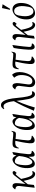

<svg xmlns="http://www.w3.org/2000/svg" viewBox="1603 -2343 752 3998"><g transform="rotate(-90 1979.0 -344.0)"><path d="M69 0 105 -314Q114 -396 38 -400V-413Q51 -431 68 -445.5Q85 -460 103 -460Q135 -460 149 -440.5Q163 -421 164.5 -390Q166 -359 162 -325L147 -188L254 -329Q300 -391 327.5 -424Q355 -457 386 -457Q407 -457 412 -442.5Q417 -428 415 -415L374 -369Q370 -379 366.5 -386Q363 -393 353 -393Q346 -393 336.5 -383.5Q327 -374 307.5 -350Q288 -326 252 -280L273 -190Q291 -120 308.5 -88.5Q326 -57 343 -48.5Q360 -40 373 -40Q382 -40 390 -43.5Q398 -47 404 -52L415 -37Q408 -19 393.5 -3.5Q379 12 356 12Q334 12 310.5 -1Q287 -14 267 -48Q247 -82 232 -143L212 -230L141 -140L127 -14L83 0Z M564 5Q544 5 527 -6Q510 -17 498 -41.5Q486 -66 480.5 -105.5Q475 -145 479 -201Q484 -260 500.5 -307.5Q517 -355 542.5 -389Q568 -423 598.5 -441.5Q629 -460 660 -460Q683 -460 705 -437.5Q727 -415 743 -378L757 -440L798 -459H812Q797 -376 786 -292Q775 -208 768 -134Q766 -101 772.5 -85Q779 -69 795 -64Q811 -59 835 -58V-44Q823 -28 803 -13Q783 2 760 2Q724 2 718 -33.5Q712 -69 715 -126Q685 -75 660.5 -46.5Q636 -18 613 -6.5Q590 5 564 5ZM603 -47Q614 -47 631.5 -57.5Q649 -68 668 -97Q687 -126 704 -181Q721 -236 730 -324Q717 -364 685 -387.5Q653 -411 619 -411Q609 -411 601 -409.5Q593 -408 584 -399Q567 -383 555.5 -340Q544 -297 539 -223Q534 -135 554 -91Q574 -47 603 -47Z M1058 2Q1028 2 1013.5 -14.5Q999 -31 996 -56.5Q993 -82 995 -109Q1002 -183 1016 -257.5Q1030 -332 1046 -400Q1032 -402 1020 -402.5Q1008 -403 1000 -403Q982 -403 962.5 -397.5Q943 -392 926.5 -376Q910 -360 899 -328L886 -332Q891 -385 902.5 -412.5Q914 -440 935 -449.5Q956 -459 988 -459Q1038 -459 1092.5 -451.5Q1147 -444 1201 -444Q1215 -444 1224.5 -453.5Q1234 -463 1244 -480L1254 -481Q1247 -442 1239 -422Q1231 -402 1219 -395.5Q1207 -389 1186 -389Q1165 -389 1138 -391Q1111 -393 1085 -396Q1074 -327 1066 -260.5Q1058 -194 1056 -148Q1053 -93 1076.5 -77Q1100 -61 1151 -59L1150 -46Q1131 -27 1106 -12.5Q1081 2 1058 2Z M1357 5Q1337 5 1320 -6Q1303 -17 1291 -41.5Q1279 -66 1273.5 -105.5Q1268 -145 1272 -201Q1277 -260 1293.5 -307.5Q1310 -355 1335.5 -389Q1361 -423 1391.5 -441.5Q1422 -460 1453 -460Q1476 -460 1498 -437.5Q1520 -415 1536 -378L1550 -440L1591 -459H1605Q1590 -376 1579 -292Q1568 -208 1561 -134Q1559 -101 1565.5 -85Q1572 -69 1588 -64Q1604 -59 1628 -58V-44Q1616 -28 1596 -13Q1576 2 1553 2Q1517 2 1511 -33.5Q1505 -69 1508 -126Q1478 -75 1453.5 -46.5Q1429 -18 1406 -6.5Q1383 5 1357 5ZM1396 -47Q1407 -47 1424.5 -57.5Q1442 -68 1461 -97Q1480 -126 1497 -181Q1514 -236 1523 -324Q1510 -364 1478 -387.5Q1446 -411 1412 -411Q1402 -411 1394 -409.5Q1386 -408 1377 -399Q1360 -383 1348.5 -340Q1337 -297 1332 -223Q1327 -135 1347 -91Q1367 -47 1396 -47Z M1672 -15Q1716 -122 1764 -223.5Q1812 -325 1871 -431Q1870 -437 1869.5 -442.5Q1869 -448 1868 -454Q1862 -504 1849 -547.5Q1836 -591 1815.5 -618.5Q1795 -646 1765 -646Q1749 -646 1735.5 -642.5Q1722 -639 1710 -629L1705 -642Q1719 -665 1739 -682.5Q1759 -700 1790 -700Q1822 -700 1845 -679.5Q1868 -659 1884 -624.5Q1900 -590 1911 -547Q1922 -504 1928 -460Q1935 -406 1940.5 -349.5Q1946 -293 1953 -242Q1960 -191 1969 -151Q1977 -117 1985.5 -95Q1994 -73 2007 -62Q2020 -51 2039 -51Q2046 -51 2053.5 -52Q2061 -53 2068 -56L2079 -39Q2070 -21 2055.5 -6.5Q2041 8 2014 8Q1978 8 1953.5 -27Q1929 -62 1917 -120Q1907 -168 1897 -236Q1887 -304 1878 -376Q1851 -318 1825 -252Q1799 -186 1777.5 -119.5Q1756 -53 1740 5Z M2262 12Q2228 12 2204.5 -4.5Q2181 -21 2170.5 -52Q2160 -83 2166 -126L2189 -313Q2194 -353 2174 -375.5Q2154 -398 2119 -400L2120 -413Q2134 -432 2151.5 -446Q2169 -460 2191 -460Q2226 -460 2239.5 -420Q2253 -380 2245 -322L2220 -132Q2216 -93 2235 -69.5Q2254 -46 2288 -46Q2313 -46 2334 -58.5Q2355 -71 2371 -95.5Q2387 -120 2398 -155Q2409 -190 2414 -235Q2420 -296 2408 -339.5Q2396 -383 2360 -425L2415 -465H2426Q2461 -425 2472 -371Q2483 -317 2472 -247Q2465 -202 2448 -156.5Q2431 -111 2404 -73Q2377 -35 2341.5 -11.5Q2306 12 2262 12Z M2708 2Q2678 2 2663.5 -14.5Q2649 -31 2646 -56.5Q2643 -82 2645 -109Q2652 -183 2666 -257.5Q2680 -332 2696 -400Q2682 -402 2670 -402.5Q2658 -403 2650 -403Q2632 -403 2612.5 -397.5Q2593 -392 2576.5 -376Q2560 -360 2549 -328L2536 -332Q2541 -385 2552.5 -412.5Q2564 -440 2585 -449.5Q2606 -459 2638 -459Q2688 -459 2742.5 -451.5Q2797 -444 2851 -444Q2865 -444 2874.5 -453.5Q2884 -463 2894 -480L2904 -481Q2897 -442 2889 -422Q2881 -402 2869 -395.5Q2857 -389 2836 -389Q2815 -389 2788 -391Q2761 -393 2735 -396Q2724 -327 2716 -260.5Q2708 -194 2706 -148Q2703 -93 2726.5 -77Q2750 -61 2801 -59L2800 -46Q2781 -27 2756 -12.5Q2731 2 2708 2Z M2999 2Q2970 2 2954.5 -30.5Q2939 -63 2943 -122Q2946 -176 2951 -229.5Q2956 -283 2963 -334.5Q2970 -386 2979 -434L3028 -459H3041Q3033 -404 3025 -346Q3017 -288 3011 -230.5Q3005 -173 3001 -119Q2999 -89 3007 -76.5Q3015 -64 3031.5 -61Q3048 -58 3072 -56L3071 -43Q3063 -26 3043.5 -12Q3024 2 2999 2Z M3173 0 3209 -314Q3218 -396 3142 -400V-413Q3155 -431 3172 -445.5Q3189 -460 3207 -460Q3239 -460 3253 -440.5Q3267 -421 3268.5 -390Q3270 -359 3266 -325L3251 -188L3358 -329Q3404 -391 3431.5 -424Q3459 -457 3490 -457Q3511 -457 3516 -442.5Q3521 -428 3519 -415L3478 -369Q3474 -379 3470.5 -386Q3467 -393 3457 -393Q3450 -393 3440.5 -383.5Q3431 -374 3411.5 -350Q3392 -326 3356 -280L3377 -190Q3395 -120 3412.5 -88.5Q3430 -57 3447 -48.5Q3464 -40 3477 -40Q3486 -40 3494 -43.5Q3502 -47 3508 -52L3519 -37Q3512 -19 3497.5 -3.5Q3483 12 3460 12Q3438 12 3414.5 -1Q3391 -14 3371 -48Q3351 -82 3336 -143L3316 -230L3245 -140L3231 -14L3187 0Z M3703 10Q3638 10 3601.5 -50.5Q3565 -111 3576 -213Q3585 -295 3616.5 -349.5Q3648 -404 3692.5 -432Q3737 -460 3783 -460Q3853 -460 3889 -399.5Q3925 -339 3914 -237Q3905 -156 3874 -101Q3843 -46 3798 -18Q3753 10 3703 10ZM3741 -25Q3791 -25 3815 -66Q3839 -107 3849 -208Q3856 -275 3845.5 -323.5Q3835 -372 3810.5 -398.5Q3786 -425 3751 -425Q3700 -425 3675.5 -384.5Q3651 -344 3642 -244Q3636 -176 3647 -127Q3658 -78 3682.5 -51.5Q3707 -25 3741 -25ZM3774 -511 3810 -678 3890 -666 3795 -511Z"/></g></svg>

Font: Ancizar Serif Light
Style: Italic
Weight: 300
Italic angle: -4°
Designer: Cesar Puertas, Viviana Monsalve, Julian Moncada, Julian Prieto, Jose Castro, Felipe Aragon, Mariel Hernandez, Sara Alarc
Version: Version 8.100